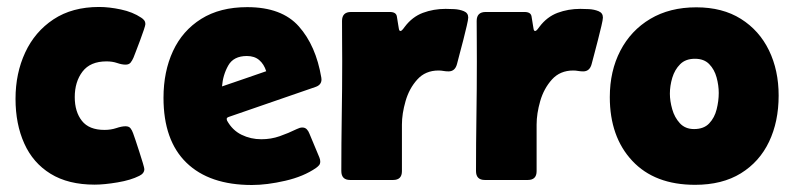

<svg xmlns="http://www.w3.org/2000/svg" viewBox="-20 -509 2248 543"><path d="M335 -151.9Q344.7 -151.9 349.1 -146.2Q353.5 -140.6 356.4 -132.3Q358.4 -127.4 363.3 -112.5Q368.2 -97.7 374 -79.8Q379.9 -62 384 -47.9Q388.2 -33.7 388.2 -30.8Q388.2 -18.6 374 -11.7Q350.1 0.5 312.5 6.8Q274.9 13.2 247.6 13.2Q172.9 13.2 123 -17.6Q73.2 -48.3 48.6 -103.3Q23.9 -158.2 23.9 -229.5Q23.9 -301.8 51.3 -360.6Q78.6 -419.4 131.3 -454.3Q184.1 -489.3 260.3 -489.3Q288.6 -489.3 322 -482.2Q355.5 -475.1 379.4 -459Q384.8 -455.6 387.9 -451.4Q391.1 -447.3 391.1 -440.4Q391.1 -437.5 386.7 -424.3Q382.3 -411.1 376.2 -394.8Q370.1 -378.4 364.7 -364.5Q359.4 -350.6 357.4 -345.7Q354 -337.9 349.4 -332Q344.7 -326.2 335 -326.2Q324.7 -326.2 311.3 -330.8Q297.9 -335.4 281.2 -335.4Q235.4 -335.4 213.4 -306.6Q191.4 -277.8 191.4 -234.4Q191.4 -192.9 211.7 -167.2Q231.9 -141.6 275.4 -141.6Q293.5 -141.6 308.8 -146.7Q324.2 -151.9 335 -151.9Z M692.4 14.2Q572.3 14.2 507.3 -48.8Q442.4 -111.8 442.4 -232.4Q442.4 -306.6 469.2 -364.5Q496.1 -422.4 549.1 -455.6Q602.1 -488.8 679.2 -488.8Q776.9 -488.8 825.2 -434.3Q873.5 -379.9 888.7 -289.6Q889.2 -287.6 889.2 -284.2Q889.2 -269 872.6 -263.2L626.5 -178.2Q621.1 -176.3 621.1 -172.4Q621.1 -170.9 622.1 -168Q637.2 -140.6 663.1 -127.9Q689 -115.2 719.2 -115.2Q746.6 -115.2 771 -123.8Q795.4 -132.3 819.3 -144Q828.1 -148.4 835 -148.4Q842.8 -148.4 847.7 -143.3Q852.5 -138.2 855 -131.3L883.3 -63.5Q885.7 -57.6 885.7 -52.2Q885.7 -45.9 882.6 -42Q879.4 -38.1 874 -34.2Q838.9 -9.8 786.9 2.2Q734.9 14.2 692.4 14.2ZM607.9 -264.6Q639.6 -275.4 670.7 -286.1Q701.7 -296.9 732.9 -307.6Q726.6 -327.6 713.1 -339.1Q699.7 -350.6 678.2 -350.6Q640.6 -350.6 625.5 -323.7Q610.4 -296.9 607.9 -264.6Z M1082.5 -475.1Q1100.1 -475.1 1102.3 -462.9Q1104.5 -450.7 1106.4 -437.5Q1106.9 -435.5 1107.9 -428.5Q1108.9 -421.4 1112.3 -421.4Q1115.7 -421.4 1119.6 -426.5Q1123.5 -431.6 1125 -433.6Q1146 -461.4 1176 -472.7Q1206.1 -483.9 1240.2 -483.9Q1249.5 -483.9 1264.6 -483.2Q1279.8 -482.4 1292 -477.3Q1304.2 -472.2 1304.2 -459.5Q1304.2 -453.6 1300 -435.8Q1295.9 -418 1290.3 -396Q1284.7 -374 1279.5 -355Q1274.4 -335.9 1272.5 -328.1Q1267.1 -307.1 1248.5 -307.1Q1241.2 -307.1 1234.4 -308.3Q1227.5 -309.6 1220.2 -309.6Q1183.1 -309.6 1160.2 -284.2Q1137.2 -258.8 1127 -223.1Q1116.7 -187.5 1116.7 -156.7V-24.9Q1116.7 0 1091.8 0H970.2Q945.3 0 945.3 -25.4Q945.3 -103 946.5 -180.7Q947.8 -258.3 947.8 -335.9Q947.8 -364.7 947.5 -393.1Q947.3 -421.4 947.3 -449.7Q947.3 -475.1 972.7 -475.1Z M1463.4 -475.1Q1481 -475.1 1483.2 -462.9Q1485.4 -450.7 1487.3 -437.5Q1487.8 -435.5 1488.8 -428.5Q1489.7 -421.4 1493.2 -421.4Q1496.6 -421.4 1500.5 -426.5Q1504.4 -431.6 1505.9 -433.6Q1526.9 -461.4 1556.9 -472.7Q1586.9 -483.9 1621.1 -483.9Q1630.4 -483.9 1645.5 -483.2Q1660.6 -482.4 1672.9 -477.3Q1685.1 -472.2 1685.1 -459.5Q1685.1 -453.6 1680.9 -435.8Q1676.8 -418 1671.1 -396Q1665.5 -374 1660.4 -355Q1655.3 -335.9 1653.3 -328.1Q1647.9 -307.1 1629.4 -307.1Q1622.1 -307.1 1615.2 -308.3Q1608.4 -309.6 1601.1 -309.6Q1564 -309.6 1541 -284.2Q1518.1 -258.8 1507.8 -223.1Q1497.6 -187.5 1497.6 -156.7V-24.9Q1497.6 0 1472.7 0H1351.1Q1326.2 0 1326.2 -25.4Q1326.2 -103 1327.4 -180.7Q1328.6 -258.3 1328.6 -335.9Q1328.6 -364.7 1328.4 -393.1Q1328.1 -421.4 1328.1 -449.7Q1328.1 -475.1 1353.5 -475.1Z M1704.6 -234.4Q1704.6 -308.1 1734.4 -365.5Q1764.2 -422.9 1819.1 -455.6Q1874 -488.3 1949.2 -488.3Q2023.4 -488.3 2075.4 -455.6Q2127.4 -422.9 2154.8 -366.5Q2182.1 -310.1 2182.1 -238.8Q2182.1 -165 2155 -108.2Q2127.9 -51.3 2075.2 -18.8Q2022.5 13.7 1945.8 13.7Q1831.5 13.7 1768.1 -54.2Q1704.6 -122.1 1704.6 -234.4ZM1874.5 -244.1Q1874.5 -223.6 1881.1 -200.2Q1887.7 -176.8 1902.8 -160.4Q1918 -144 1942.9 -144Q1970.7 -144 1985.8 -160.2Q2001 -176.3 2006.8 -200Q2012.7 -223.6 2012.7 -246.1Q2012.7 -267.6 2006.6 -290Q2000.5 -312.5 1985.8 -327.6Q1971.2 -342.8 1945.3 -342.8Q1918.9 -342.8 1903.6 -327.4Q1888.2 -312 1881.3 -289.1Q1874.5 -266.1 1874.5 -244.1Z"/></svg>

Font: Belanosima SemiBold
Style: Regular
Weight: 600
Designer: The DocRepair Project, Santiago Orozco
Foundry: Google
Version: Version 2.000